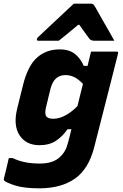

<svg xmlns="http://www.w3.org/2000/svg" viewBox="-49 -821 669 1046"><path d="M276 -552Q329 -552 360.5 -526Q392 -500 407 -462H428L447 -540H586Q597 -540 594 -529Q571 -438 550.5 -357Q530 -276 509 -194.5Q488 -113 465 -22Q435 99 359.5 152Q284 205 165 205Q82 205 33.5 189.5Q-15 174 -26 163Q-30 159 -28 153Q-20 121 -14 96Q-8 71 -1 40H19Q56 57 91.5 63.5Q127 70 168 70Q242 70 279 33Q295 18 305.5 -1Q316 -20 323 -49Q328 -67 332 -84Q336 -101 340 -117H319Q291 -77 255 -53.5Q219 -30 166 -30Q93 -30 57.5 -84Q22 -138 45 -231L76 -356Q102 -462 152.5 -507Q203 -552 276 -552ZM205 -185Q216 -174 241 -174Q275 -174 309.5 -193.5Q344 -213 373 -243Q380 -272 387.5 -302Q395 -332 403 -364Q376 -392 353.5 -402Q331 -412 308 -412Q277 -412 256.5 -394Q236 -376 226 -337L201 -234Q193 -197 205 -185ZM353 -801H447Q455 -801 459.5 -797Q464 -793 472 -779Q477 -770 488.5 -749.5Q500 -729 515.5 -702Q531 -675 546.5 -648Q562 -621 574 -599H465Q447 -599 438 -610Q432 -618 418.5 -636.5Q405 -655 383 -686H377Q341 -656 316.5 -635.5Q292 -615 271 -599H161Q150 -599 152 -608Q153 -613 157 -617Q161 -621 177 -636Q191 -650 215.5 -672.5Q240 -695 266.5 -720Q293 -745 316.5 -767Q340 -789 353 -801Z"/></svg>

Font: Recursive Mn Lnr St XBd
Style: Italic
Weight: 800
Italic angle: -15°
Monospace: yes
Version: Version 1.079;hotconv 1.0.112;makeotfexe 2.5.65598; ttfautoh